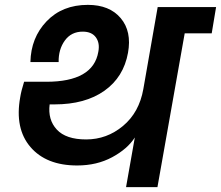

<svg xmlns="http://www.w3.org/2000/svg" viewBox="-20 -769 908 789"><path d="M498 0 534 -204Q504 -157 441 -123Q378 -89 297 -89Q170 -89 105 -165Q40 -241 63 -369Q67 -395 79 -433H170Q363 -433 384 -556Q391 -592 374 -615.5Q357 -639 320 -639Q273 -639 246.5 -602.5Q220 -566 221 -514H105Q107 -614 171.5 -681.5Q236 -749 341 -749Q430 -749 476 -694.5Q522 -640 506 -552Q488 -452 409 -396Q330 -340 204 -340H184Q176 -277 213.5 -236.5Q251 -196 334 -196Q419 -196 485.5 -251.5Q552 -307 569 -403L628 -740H868L850 -632H739L627 0Z"/></svg>

Font: Poppins SemiBold
Style: Italic
Weight: 600
Italic angle: -10°
Designer: Ninad Kale (Devanagari), Jonny Pinhorn (Latin)
Foundry: Indian Type Foundry
Version: Version 3.200;PS 1.000;hotconv 16.6.54;makeotf.lib2.5.65590